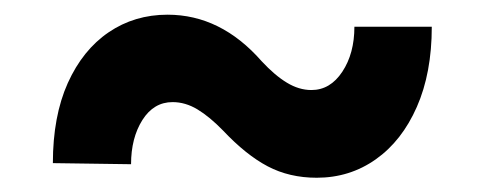

<svg xmlns="http://www.w3.org/2000/svg" viewBox="-20 -426 667 264"><path d="M573.7 -389.2Q573.7 -325.7 553.2 -279.1Q532.7 -232.4 496.8 -207Q460.9 -181.6 415.5 -181.6Q377.9 -181.6 348.1 -197.3Q318.4 -212.9 286.6 -246.6Q268.1 -265.6 251.5 -275.6Q234.9 -285.6 217.3 -285.6Q191.4 -285.6 175.8 -261Q160.2 -236.3 160.2 -200.2L52.7 -201.7Q52.7 -266.1 73.2 -311.8Q93.8 -357.4 129.4 -381.6Q165 -405.8 210.4 -405.8Q283.7 -405.8 339.8 -341.8Q357.9 -322.3 374.5 -312.3Q391.1 -302.2 408.2 -302.2Q434.1 -302.2 450.7 -327.4Q467.3 -352.5 467.3 -389.2Z"/></svg>

Font: Robert Sans Black
Style: Regular
Weight: 900
Designer: Christian Robertson (extended by Adam Twardoch)
Foundry: Google
Version: Version 12.135;April 2, 2019;FontCreator 11.5.0.2425 64-bit;